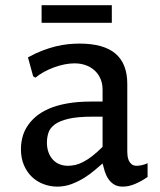

<svg xmlns="http://www.w3.org/2000/svg" viewBox="-20 -691 601 721"><path d="M365.2 -77.1Q353 -66.9 335.7 -52Q318.4 -37.1 296.6 -23.4Q274.9 -9.8 249.3 0Q223.6 9.8 194.8 9.8Q168.9 9.8 144.3 0.7Q119.6 -8.3 100.6 -26.1Q81.5 -43.9 70.1 -70.3Q58.6 -96.7 58.6 -130.9Q58.6 -151.9 63.7 -173.3Q68.8 -194.8 81.1 -214.6Q93.3 -234.4 113 -251.7Q132.8 -269 161.9 -282Q190.9 -294.9 230.5 -302.2Q270 -309.6 321.3 -309.6H365.2V-354.5Q365.2 -377 357.4 -395Q349.6 -413.1 335.7 -426Q321.8 -439 302.5 -446Q283.2 -453.1 259.8 -453.1Q242.2 -453.1 222.4 -449.2Q202.6 -445.3 182.9 -438Q163.1 -430.7 145 -420.9Q127 -411.1 113.3 -399.4L104.5 -404.3L85 -475.6Q113.3 -491.2 139.6 -501.2Q166 -511.2 190.2 -517.1Q214.4 -522.9 236.3 -525.1Q258.3 -527.3 278.3 -527.3Q369.6 -527.3 413.8 -489.5Q458 -451.7 458 -376V-121.1Q458 -114.7 459 -105.7Q460 -96.7 463.6 -88.4Q467.3 -80.1 474.4 -74.2Q481.4 -68.4 493.7 -68.4Q500.5 -68.4 511.7 -70.6Q522.9 -72.8 534.2 -78.1V-26.4Q510.7 -10.3 487.1 -0.2Q463.4 9.8 441.4 9.8Q421.4 9.8 408.4 1.7Q395.5 -6.3 387 -19Q378.4 -31.7 373.5 -47.1Q368.7 -62.5 365.2 -77.1ZM365.2 -252.9H328.1Q271 -252.9 237.1 -244.9Q203.1 -236.8 185.3 -223.4Q167.5 -210 161.9 -192.4Q156.2 -174.8 156.2 -155.8Q156.2 -135.3 162.1 -119.1Q168 -103 178.5 -91.6Q189 -80.1 203.6 -74.2Q218.3 -68.4 235.4 -68.4Q248.5 -68.4 262.5 -71.5Q276.4 -74.7 292.2 -82.8Q308.1 -90.8 325.9 -104.5Q343.8 -118.2 365.2 -139.6ZM136.2 -671.4H399.9V-605.5H136.2Z"/></svg>

Font: Proza Libre
Style: Regular
Weight: 400
Designer: Jasper de Waard
Foundry: Jasper de Waard
Version: Version 1.001; ttfautohint (v1.4.1.8-43bc)